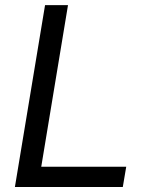

<svg xmlns="http://www.w3.org/2000/svg" viewBox="-20 -748 599 768"><path d="M39.6 0 160.2 -727.5H252L145 -81.1H484.9L471.2 0Z"/></svg>

Font: Inter 18pt
Style: Italic
Weight: 400
Italic angle: -9.3988°
Designer: Rasmus Andersson
Foundry: rsms
Version: Version 4.001;git-66647c0bb